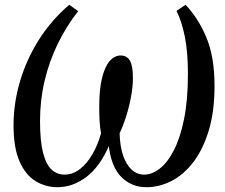

<svg xmlns="http://www.w3.org/2000/svg" viewBox="-20 -770 938 801"><path d="M219.5 11Q170 11 128.2 -14.5Q86.5 -40 61.5 -96.8Q36.5 -153.5 36.5 -247Q36.5 -340.5 64 -432.5Q91.5 -524.5 143.5 -606Q195.5 -687.5 269 -750L306 -723.5Q256 -659.5 220.5 -586.2Q185 -513 166 -432.5Q147 -352 147 -265.5Q147 -181 159.8 -132Q172.5 -83 195.5 -62.2Q218.5 -41.5 249 -41.5Q284 -41.5 313.8 -64.8Q343.5 -88 366 -127.2Q388.5 -166.5 401.5 -214Q397 -239.5 395.5 -264.8Q394 -290 394 -325Q394 -398 405.8 -445.2Q417.5 -492.5 437.8 -515.5Q458 -538.5 483 -538.5Q509.5 -538.5 522 -517Q534.5 -495.5 534.5 -444.5Q534.5 -409.5 527 -368.2Q519.5 -327 507 -286.8Q494.5 -246.5 479 -214Q480.5 -158.5 494 -120Q507.5 -81.5 530 -61.5Q552.5 -41.5 581.5 -41.5Q613.5 -41.5 646 -66.2Q678.5 -91 705.2 -142.8Q732 -194.5 748 -273.8Q764 -353 764 -461.5Q764 -553 751.2 -616.5Q738.5 -680 716.5 -724.5L754 -750Q806.5 -695.5 840.8 -614.2Q875 -533 875 -411.5Q875 -303.5 850.5 -224Q826 -144.5 785.5 -92.2Q745 -40 694.5 -14.5Q644 11 591 11Q529.5 11 487 -30.8Q444.5 -72.5 434 -160.5Q396 -73.5 339.5 -31.2Q283 11 219.5 11Z"/></svg>

Font: Merriweather 20pt
Style: Italic
Weight: 400
Italic angle: -7.8°
Version: Version 2.101